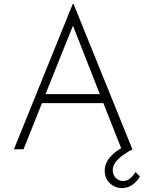

<svg xmlns="http://www.w3.org/2000/svg" viewBox="-20 -761 746 979"><path d="M51 0 351 -741H355L655 0H600L507 -235H194L100 0ZM212 -281H489L352 -630ZM603 198Q567 198 540.5 173.5Q514 149 514 109Q514 72 541.5 40Q569 8 609 -11L656 0Q609 25 582 51Q555 77 555 106Q555 133 571.5 147.5Q588 162 607 162Q627 162 643 149Q659 136 671 116L693 139Q680 164 655.5 181Q631 198 603 198Z"/></svg>

Font: Synthetic Light
Style: Regular
Weight: 300
Designer: Santiago Orozco
Foundry: Typemade
Version: Version 2.000; ttfautohint (v1.8.4.7-5d5b)